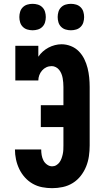

<svg xmlns="http://www.w3.org/2000/svg" viewBox="-20 -974 540 1002"><path d="M252 8Q226 8 200 3Q174 -2 151 -15Q128 -28 110 -48Q92 -68 80.5 -92Q69 -116 63.5 -142Q58 -168 58 -194H195Q195 -179 197.5 -164.5Q200 -150 206.5 -137Q213 -124 225.5 -115Q238 -106 252 -106Q264 -106 274 -112Q284 -118 290.5 -127Q297 -136 301 -147Q305 -158 307.5 -169.5Q310 -181 310.5 -192.5Q311 -204 311 -215V-311H193V-425H311V-520Q311 -532 310 -543.5Q309 -555 307 -566.5Q305 -578 300.5 -589Q296 -600 289 -609Q282 -618 271.5 -623.5Q261 -629 250 -629Q235 -629 222 -623Q209 -617 199.5 -606Q190 -595 185 -581.5Q180 -568 180 -554H60V-735H180V-678Q190 -693 203.5 -705Q217 -717 233 -725.5Q249 -734 266.5 -738.5Q284 -743 301 -743Q326 -743 350 -733.5Q374 -724 391.5 -706Q409 -688 420 -665.5Q431 -643 437 -619Q443 -595 445.5 -570Q448 -545 448 -520V-215Q448 -187 444 -159Q440 -131 429.5 -105Q419 -79 401.5 -56.5Q384 -34 360 -19Q336 -4 308 2Q280 8 252 8ZM350 -816Q336 -816 322.5 -820Q309 -824 299 -834Q289 -844 285 -857.5Q281 -871 281 -885Q281 -899 285 -912.5Q289 -926 299 -936Q309 -946 322.5 -950Q336 -954 350 -954Q364 -954 377.5 -950Q391 -946 401 -936Q411 -926 415 -912.5Q419 -899 419 -885Q419 -871 415 -857.5Q411 -844 401 -834Q391 -824 377.5 -820Q364 -816 350 -816ZM150 -816Q136 -816 122.5 -820Q109 -824 99 -834Q89 -844 85 -857.5Q81 -871 81 -885Q81 -899 85 -912.5Q89 -926 99 -936Q109 -946 122.5 -950Q136 -954 150 -954Q164 -954 177.5 -950Q191 -946 201 -936Q211 -926 215 -912.5Q219 -899 219 -885Q219 -871 215 -857.5Q211 -844 201 -834Q191 -824 177.5 -820Q164 -816 150 -816Z"/></svg>

Font: Iosevka Curly Slab Heavy
Style: Regular
Weight: 900
Monospace: yes
Designer: Belleve Invis
Foundry: Belleve Invis
Version: Version 22.1.2; ttfautohint (v1.8.4)